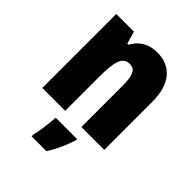

<svg xmlns="http://www.w3.org/2000/svg" viewBox="-222 -678 1015 1015"><g transform="rotate(45 285.5 -171.0)"><path d="M353 -563C289 -563 244 -536 216 -484H207L187 -553H55V0H226V-250C226 -370 240 -417 293 -417C336 -417 347 -379 347 -306V0H518V-360C518 -493 455 -563 353 -563ZM376 72V61H216C215 100 205 171 196 207V221H307C337 173 358 125 376 72Z"/></g></svg>

Font: Noto Sans Khmer Condensed Black
Style: Regular
Weight: 900
Width: 3
Designer: Danh Hong and the Monotype Design Team
Foundry: Monotype Imaging Inc.
Version: Version 2.004